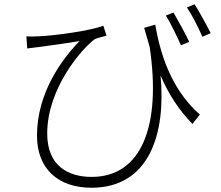

<svg xmlns="http://www.w3.org/2000/svg" viewBox="-20 -825 1040 903"><path d="M796 -766 760 -752C782 -717 812 -655 831 -612L870 -628C851 -669 816 -731 796 -766ZM895 -805 859 -790C883 -755 912 -697 932 -652L971 -669C950 -711 916 -772 895 -805ZM104 -654 108 -597C127 -599 145 -602 163 -604C203 -610 296 -621 354 -632C269 -544 154 -387 154 -187C154 -30 255 58 410 58C685 58 761 -201 735 -470C773 -382 821 -308 885 -242L920 -286C776 -413 731 -590 710 -709L658 -694L684 -604C739 -233 646 7 411 7C305 7 202 -41 202 -197C202 -410 366 -598 426 -641C440 -647 468 -654 481 -657L466 -704C411 -682 242 -657 156 -654C138 -653 117 -653 104 -654Z"/></svg>

Font: Noto Sans CJK SC Light
Style: Regular
Weight: 300
Designer: Ryoko NISHIZUKA 西塚涼子 (kana, bopomofo & ideographs); Paul D. Hunt (Latin, Greek & Cyrillic); Sandoll Communications 산돌커뮤니
Foundry: Adobe
Version: Version 2.004;hotconv 1.0.118;makeotfexe 2.5.65603